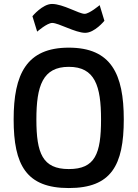

<svg xmlns="http://www.w3.org/2000/svg" viewBox="-20 -943 696 971"><path d="M484 -917C484 -917 432 -873 408 -873C379 -873 299 -923 243 -923C195 -923 144 -861 144 -861L168 -783C168 -783 218 -827 244 -827C277 -827 361 -777 411 -777C459 -777 508 -838 508 -838L484 -917ZM328 8C542 8 606 -106 606 -339C606 -569 542 -702 328 -702C114 -702 49 -568 49 -339C49 -108 113 8 328 8ZM328 -88C195 -88 164 -168 164 -339C164 -509 196 -605 328 -605C460 -605 491 -509 491 -339C491 -165 461 -88 328 -88Z"/></svg>

Font: RazerF5 SemiBold
Style: Regular
Weight: 600
Foundry: Razer Inc.
Version: Version 2